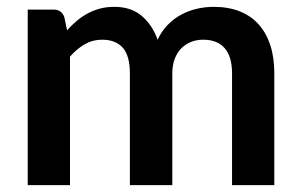

<svg xmlns="http://www.w3.org/2000/svg" viewBox="-20 -541 878 561"><path d="M61 0V-513H136.5Q160.5 -513 168 -490.5L176 -452.5Q189.5 -467.5 204.2 -480Q219 -492.5 235.8 -501.5Q252.5 -510.5 271.8 -515.8Q291 -521 314 -521Q362.5 -521 393.8 -494.8Q425 -468.5 440.5 -425Q452.5 -450.5 470.5 -468.8Q488.5 -487 510 -498.5Q531.5 -510 555.8 -515.5Q580 -521 604.5 -521Q647 -521 680 -508Q713 -495 735.5 -470Q758 -445 769.8 -409Q781.5 -373 781.5 -326.5V0H658V-326.5Q658 -375.5 636.5 -400.2Q615 -425 573.5 -425Q554.5 -425 538.2 -418.5Q522 -412 509.8 -399.8Q497.5 -387.5 490.5 -369Q483.5 -350.5 483.5 -326.5V0H359.5V-326.5Q359.5 -378 338.8 -401.5Q318 -425 278 -425Q251 -425 227.8 -411.8Q204.5 -398.5 184.5 -375.5V0Z"/></svg>

Font: Lato
Style: Bold
Weight: 700
Designer: Lukasz Dziedzic
Foundry: tyPoland Lukasz Dziedzic
Version: Version 2.007; 2014-02-27